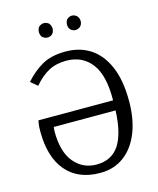

<svg xmlns="http://www.w3.org/2000/svg" viewBox="-124 -921 839 1017"><g transform="rotate(-15 296.0 -412.0)"><path d="M287 -659Q363 -659 420.5 -622Q478 -585 511 -509.5Q544 -434 544 -319Q544 -220 514.5 -146Q485 -72 430 -31Q375 10 299 10Q179 10 113.5 -66.5Q48 -143 48 -284Q48 -314 51 -329Q54 -344 54 -344H463Q465 -481 415 -546Q365 -611 277 -611Q221 -611 179.5 -588.5Q138 -566 100 -521L63 -552Q106 -601 157 -630Q208 -659 287 -659ZM462 -289H123Q123 -289 122 -281Q121 -273 121 -265Q121 -152 169 -95Q217 -38 291 -38Q374 -38 415.5 -100Q457 -162 462 -289ZM368 -755Q355 -755 342 -765Q331 -776 331 -794Q331 -813 342 -824Q355 -834 368 -834Q381 -834 394 -824Q406 -812 406 -794Q406 -777 394 -765Q381 -755 368 -755ZM215 -755Q201 -755 188 -765Q177 -776 177 -794Q177 -813 188 -824Q201 -834 215 -834Q228 -834 241 -824Q252 -811 252 -794Q252 -778 241 -765Q228 -755 215 -755Z"/></g></svg>

Font: Arsenal SC
Style: Regular
Weight: 400
Designer: Andrij Shevchenko
Foundry: Stairsfor
Version: Version 2.001; ttfautohint (v1.8.4.7-5d5b)